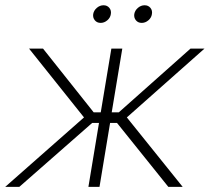

<svg xmlns="http://www.w3.org/2000/svg" viewBox="-34 -724 812 744"><path d="M-13.7 0 291.5 -269 78.6 -535.6H132.8L329.1 -288.6H356.4L397.5 -535.6H439.9L398.9 -288.6H426.3L704.1 -535.6H758.3L457.5 -269L673.8 0H618.2L419.4 -247.6H392.6L351.6 0H308.6L349.6 -247.6H323.2L41 0ZM356 -635.3Q341.8 -635.3 333.5 -645.3Q325.2 -655.3 327.1 -669.4Q329.6 -683.6 341.3 -693.6Q353 -703.6 367.2 -703.6Q381.3 -703.6 389.6 -693.6Q397.9 -683.6 395.5 -669.4Q393.6 -655.3 381.8 -645.3Q370.1 -635.3 356 -635.3ZM515.1 -635.3Q501 -635.3 492.7 -645.3Q484.4 -655.3 486.3 -669.4Q488.8 -683.6 500.5 -693.6Q512.2 -703.6 526.4 -703.6Q540.5 -703.6 548.8 -693.6Q557.1 -683.6 554.7 -669.4Q552.7 -655.3 541 -645.3Q529.3 -635.3 515.1 -635.3Z"/></svg>

Font: Inter Display Extra Light
Style: Italic
Weight: 200
Italic angle: -9.39999°
Designer: Rasmus Andersson
Foundry: rsms
Version: Version 4.000;git-4fc901f